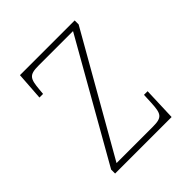

<svg xmlns="http://www.w3.org/2000/svg" viewBox="-152 -644 752 752"><g transform="rotate(-45 223.5 -268.0)"><path d="M62 0H375L380 -138H360L358 -95C355 -39 349 -25 297 -25H95L374 -514V-536H71L63 -420H83L85 -442C90 -497 96 -511 148 -511H340L62 -22Z"/></g></svg>

Font: Noto Serif Armenian SemiCondensed Thin
Style: Regular
Weight: 100
Width: 4
Designer: Monotype Design Team
Foundry: Monotype Imaging Inc.
Version: Version 2.008